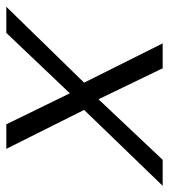

<svg xmlns="http://www.w3.org/2000/svg" viewBox="-18 -544 528 599"><g transform="rotate(-90 245.5 -244.0)"><path d="M-34.2 0 202.6 -245.1 81.1 -487.8H157.7L254.4 -289.6L442.9 -487.8H524.4L287.6 -245.1L410.2 0H332.5L235.8 -200.2L46.9 0Z"/></g></svg>

Font: HK Grotesk Legacy
Style: Italic
Weight: 400
Italic angle: -13°
Designer: Alfredo Marco Pradil
Foundry: Hanken Design Co.
Version: Version 2.022;PS 002.022;hotconv 1.0.88;makeotf.lib2.5.64775